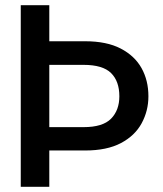

<svg xmlns="http://www.w3.org/2000/svg" viewBox="-20 -720 629 740"><path d="M60 0V-700H170V-561H308Q391 -561 445 -533Q499 -505 525.5 -457.5Q552 -410 552 -349Q552 -293 526 -245Q500 -197 446 -168.5Q392 -140 308 -140H170V0ZM170 -230H302Q376 -230 408 -262.5Q440 -295 440 -349Q440 -407 408 -438.5Q376 -470 302 -470H170Z"/></svg>

Font: Host Grotesk Light Medium
Style: Regular
Weight: 500
Version: Version 1.003